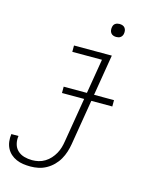

<svg xmlns="http://www.w3.org/2000/svg" viewBox="-165 -809 900 1113"><g transform="rotate(15 284.5 -253.0)"><path d="M126 213Q104 213 82.5 210Q61 207 41.5 198.5Q22 190 7 176.5Q-8 163 -17.5 144.5Q-27 126 -29.5 104Q-32 82 -29 61Q-29 60 -29 60Q-29 60 -29 60H14Q14 60 14 60Q14 60 14 60Q14 60 14 60Q14 60 14 60Q10 84 16 107.5Q22 131 38.5 146.5Q55 162 78 168.5Q101 175 126 175Q145 175 164.5 170.5Q184 166 202 155Q220 144 234 128.5Q248 113 258 95Q268 77 273.5 58Q279 39 282 19L367 -492H189V-530H416L324 26Q320 50 312.5 73.5Q305 97 292.5 119Q280 141 261.5 159.5Q243 178 220.5 190.5Q198 203 174 208Q150 213 126 213ZM412 -641Q403 -641 394.5 -644Q386 -647 380.5 -654Q375 -661 373.5 -670.5Q372 -680 374 -690Q375 -696 378 -702Q381 -708 387 -712Q393 -716 399.5 -717.5Q406 -719 412 -719Q422 -719 430.5 -716Q439 -713 444.5 -706Q450 -699 451.5 -689.5Q453 -680 451 -670Q450 -664 446.5 -658Q443 -652 437.5 -648Q432 -644 425.5 -642.5Q419 -641 412 -641ZM495 -246H193V-284H495Z"/></g></svg>

Font: Iosevka Slab XLtExObl
Style: Regular
Weight: 200
Width: 7
Italic angle: -9°
Monospace: yes
Designer: Belleve Invis
Foundry: Belleve Invis
Version: Version 11.1.1; ttfautohint (v1.8.3)